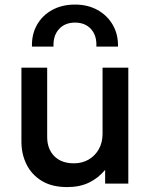

<svg xmlns="http://www.w3.org/2000/svg" viewBox="-20 -784 644 820"><path d="M267.5 15Q201 15 157.8 -11.8Q114.5 -38.5 93 -82.5Q71.5 -126.5 71.5 -178.5V-495H181.5V-199Q181.5 -148 211.8 -117.2Q242 -86.5 295.5 -86.5Q330.5 -86.5 358 -102.2Q385.5 -118 401.8 -146.5Q418 -175 418 -212.5V-495H528V0H429V-58.5Q400 -23.5 360.2 -4.2Q320.5 15 267.5 15ZM116.5 -585Q115 -637.5 138 -678Q161 -718.5 203 -741.5Q245 -764.5 300.5 -764.5Q355 -764.5 396.8 -741.2Q438.5 -718 461.8 -677.5Q485 -637 484 -585H391.5Q394 -631.5 369 -659.5Q344 -687.5 300.5 -687.5Q257 -687.5 231.8 -659.5Q206.5 -631.5 208.5 -585Z"/></svg>

Font: Geologica Roman
Style: Regular
Weight: 400
Designer: Sindre Bremnes, Frode Helland
Foundry: Monokrom Skriftforlag AS
Version: Version 1.010;gftools[0.9.28]